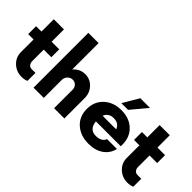

<svg xmlns="http://www.w3.org/2000/svg" viewBox="-34 -1483 2121 2121"><g transform="rotate(45 1026.5 -423.0)"><path d="M375 -376.5H256.3V-197.3Q256.3 -167 272.5 -148.4Q288.6 -129.9 314 -129.9H373.5V-6.3Q363.8 0.5 341.3 5.1Q318.8 9.8 293.9 9.8Q213.4 9.8 155.5 -44.9Q97.7 -99.6 97.7 -178.7V-376.5H13.7V-500H97.7V-692.4H256.3V-500H375Z M773.4 -509.8Q849.6 -509.8 902.3 -454.1Q955.1 -398.4 955.1 -316.4V0H794.9V-290Q794.9 -323.2 773.4 -345.9Q752 -368.7 718.8 -368.7Q683.1 -368.7 658.4 -342.5Q633.8 -316.4 633.8 -282.7V0H473.6V-856.4H633.8V-443.8Q690.4 -509.8 773.4 -509.8Z M1542 -751.5 1385.7 -564.9H1280.8L1390.6 -751.5ZM1613.3 -251.5 1612.3 -223.6H1224.6Q1234.9 -108.9 1339.4 -108.9Q1381.3 -108.9 1410.4 -125.5Q1439.5 -142.1 1449.7 -172.4H1604.5Q1585.4 -88.9 1516.1 -39.6Q1446.8 9.8 1340.8 9.8Q1213.9 9.8 1134.8 -61.8Q1055.7 -133.3 1055.7 -250Q1055.7 -366.2 1134.5 -438.7Q1213.4 -511.2 1336.9 -511.2Q1460 -511.2 1536.1 -439.9Q1612.3 -368.7 1613.3 -251.5ZM1233.4 -319.8H1444.8Q1419.4 -388.7 1339.4 -388.7Q1259.3 -388.7 1233.4 -319.8Z M2028.3 -376.5H1909.7V-197.3Q1909.7 -167 1925.8 -148.4Q1941.9 -129.9 1967.3 -129.9H2026.9V-6.3Q2017.1 0.5 1994.6 5.1Q1972.2 9.8 1947.3 9.8Q1866.7 9.8 1808.8 -44.9Q1751 -99.6 1751 -178.7V-376.5H1667V-500H1751V-692.4H1909.7V-500H2028.3Z"/></g></svg>

Font: Now Alt
Style: Bold
Weight: 700
Designer: Alfredo Marco Pradil
Foundry: Alfredo Marco Pradil
Version: Version 1.002;PS 001.002;hotconv 1.0.88;makeotf.lib2.5.64775